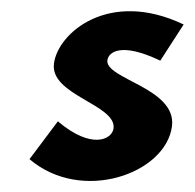

<svg xmlns="http://www.w3.org/2000/svg" viewBox="-20 -318 350 345"><path d="M84 -100 33 -32C127 48 278 -6 289 -91C298 -160 168 -176 173 -210C175 -224 197 -243 268 -209L310 -274C176 -338 84 -259 77 -204C69 -147 190 -130 184 -87C181 -67 144 -49 84 -100Z"/></svg>

Font: Hussar Tani
Style: Kurs
Weight: 700
Foundry: Cannot Into Space Fonts
Version: Version 0.92